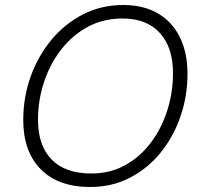

<svg xmlns="http://www.w3.org/2000/svg" viewBox="-20 -740 807 768"><path d="M341 8Q213 8 143 -63Q73 -134 73 -260Q73 -351 102.5 -433.5Q132 -516 185.5 -580.5Q239 -645 312 -682.5Q385 -720 473 -720Q554 -720 611.5 -686.5Q669 -653 699.5 -591Q730 -529 730 -445Q730 -356 702 -274.5Q674 -193 622.5 -129.5Q571 -66 499.5 -29Q428 8 341 8ZM345 -46Q421 -46 481 -79.5Q541 -113 583.5 -169.5Q626 -226 649 -298Q672 -370 672 -447Q672 -550 619.5 -608Q567 -666 470 -666Q393 -666 331 -632.5Q269 -599 224.5 -541.5Q180 -484 156 -411.5Q132 -339 132 -261Q132 -158 186.5 -102Q241 -46 345 -46Z"/></svg>

Font: Livvic Light
Style: Italic
Weight: 300
Italic angle: -10°
Designer: Jacques Le Bailly, Baron von Fonthausen
Version: Version 1.001; ttfautohint (v1.8.2)